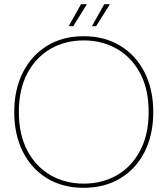

<svg xmlns="http://www.w3.org/2000/svg" viewBox="-20 -885 800 917"><path d="M379 12Q279 12 204.5 -33.5Q130 -79 89 -160.5Q48 -242 48 -350Q48 -457 89 -538.5Q130 -620 204.5 -666Q279 -712 379 -712Q480 -712 555 -666Q630 -620 671 -538.5Q712 -457 712 -350Q712 -242 671 -160.5Q630 -79 555 -33.5Q480 12 379 12ZM380 -8Q468 -8 538 -48Q608 -88 649 -165Q690 -242 690 -350Q690 -459 649 -535.5Q608 -612 537.5 -652Q467 -692 380 -692Q292 -692 222 -652Q152 -612 111 -535.5Q70 -459 70 -350Q70 -242 111 -165Q152 -88 222 -48Q292 -8 380 -8ZM419 -760 478 -865H505L439 -760ZM308 -760 367 -865H395L330 -760Z"/></svg>

Font: DM Sans 16pt Thin
Style: Regular
Weight: 250
Version: Version 4.004;gftools[0.9.30]